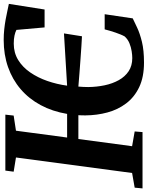

<svg xmlns="http://www.w3.org/2000/svg" viewBox="94 -892 800 1040"><g transform="rotate(-90 494.0 -372.0)"><path d="M675 8Q596.5 8 542 -18Q487.5 -44 453.8 -88.8Q420 -133.5 404.8 -190.2Q389.5 -247 389 -308.5Q389 -318 389.2 -328Q389.5 -338 390 -347.5H261L222 -56.5L302 -42.5L298.5 0H-6.5L-2.5 -42.5L77 -56.5L161 -685.5L84 -698L90 -743H393L388 -698L306 -685.5L269 -408.5H397Q410.5 -488.5 444.8 -552Q479 -615.5 531.2 -660.2Q583.5 -705 650.8 -728.5Q718 -752 797 -752Q827.5 -752 855.2 -749Q883 -746 908 -741.5Q933 -737 954.2 -732.2Q975.5 -727.5 993 -724L962.5 -530.5H865.5L852 -683Q839.5 -689.5 821.2 -693.5Q803 -697.5 777.5 -697.5Q728 -697.5 689 -673.5Q650 -649.5 621.8 -608.5Q593.5 -567.5 575.5 -515.8Q557.5 -464 550 -408.5L833 -425.5L817.5 -328Q796.5 -329 764.8 -331Q733 -333 695.5 -335.8Q658 -338.5 619 -341.5Q580 -344.5 545 -347.5Q544 -334 543.2 -320.5Q542.5 -307 542.5 -294Q543 -248 552 -205.2Q561 -162.5 579.8 -128.8Q598.5 -95 628.2 -75.2Q658 -55.5 699.5 -55.5Q715 -55.5 736.5 -58.8Q758 -62 779.5 -70.8Q801 -79.5 816.5 -96.5Q822 -106 827.2 -118.8Q832.5 -131.5 837.5 -146.2Q842.5 -161 847 -176Q851.5 -191 855 -205H937L914.5 -53Q894.5 -43.5 864 -29Q833.5 -14.5 787.5 -3.2Q741.5 8 675 8Z"/></g></svg>

Font: Merriweather 36pt
Style: Bold Italic
Weight: 700
Italic angle: -7.8°
Version: Version 2.101